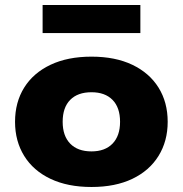

<svg xmlns="http://www.w3.org/2000/svg" viewBox="-20 -735 729 766"><path d="M345 11Q250 11 181.5 -21.5Q113 -54 76.5 -113Q40 -172 40 -249Q40 -327 76.5 -385.5Q113 -444 181.5 -476.5Q250 -509 345 -509Q440 -509 508 -476.5Q576 -444 612.5 -385.5Q649 -327 649 -249Q649 -172 612.5 -113Q576 -54 508 -21.5Q440 11 345 11ZM345 -131Q399 -131 429 -162Q459 -193 459 -249Q459 -306 429 -336.5Q399 -367 345 -367Q290 -367 260 -336.5Q230 -306 230 -249Q230 -193 260 -162Q290 -131 345 -131ZM150 -603V-715H540V-603Z"/></svg>

Font: Nunito Sans 10pt SemiExpanded Black
Style: Regular
Weight: 900
Width: 6
Designer: Vernon Adams
Foundry: Vernon Adams
Version: Version 3.101;gftools[0.9.27]